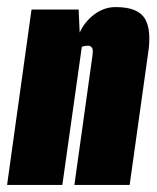

<svg xmlns="http://www.w3.org/2000/svg" viewBox="-29 -522 442 542"><path d="M-9 0 60 -495H193L196 -430Q210 -461 237.5 -481.5Q265 -502 297 -502Q330 -502 350.5 -493.5Q371 -485 380.5 -468.5Q390 -452 392 -427.5Q394 -403 389 -371L337 0H181L232 -365Q233 -372 233 -377Q233 -382 231.5 -385.5Q230 -389 227 -391Q224 -393 219 -393Q217 -393 213.5 -392.5Q210 -392 207 -391.5Q204 -391 202 -390L147 0Z"/></svg>

Font: Alumni Sans Black
Style: Italic
Weight: 900
Italic angle: -8°
Version: Version 1.016